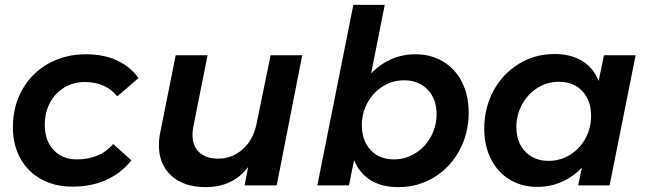

<svg xmlns="http://www.w3.org/2000/svg" viewBox="-20 -762 2659 789"><path d="M33 -239Q33 -326 72 -394.5Q111 -463 179.5 -501Q248 -539 333 -539Q406 -539 461 -513.5Q516 -488 549 -441L462 -366Q414 -425 328 -425Q282 -425 244.5 -402.5Q207 -380 185.5 -340Q164 -300 164 -248Q164 -185 200 -146Q236 -107 295 -107Q391 -107 445 -170L520 -103Q479 -51 417.5 -23Q356 5 278 5Q205 5 149.5 -25.5Q94 -56 63.5 -111.5Q33 -167 33 -239Z M633 -165Q633 -192 639 -220L702 -535H833L774 -239Q771 -223 771 -207Q771 -162 799 -136Q827 -110 877 -110Q934 -110 977.5 -149Q1021 -188 1034 -252L1092 -535H1222L1117 0H985L1000 -76Q937 7 826 7Q736 7 684.5 -39.5Q633 -86 633 -165Z M1906 -300Q1906 -214 1868 -144Q1830 -74 1764 -33.5Q1698 7 1617 7Q1549 7 1503 -21.5Q1457 -50 1435 -104L1414 0H1284L1432 -742H1561L1505 -460Q1541 -498 1587.5 -518.5Q1634 -539 1687 -539Q1751 -539 1801 -509Q1851 -479 1878.5 -424.5Q1906 -370 1906 -300ZM1467 -247Q1467 -184 1503 -145.5Q1539 -107 1599 -107Q1646 -107 1686.5 -132Q1727 -157 1750.5 -200Q1774 -243 1774 -293Q1774 -356 1737 -394Q1700 -432 1641 -432Q1593 -432 1553 -407Q1513 -382 1490 -339.5Q1467 -297 1467 -247Z M1970 -233Q1970 -319 2008 -389Q2046 -459 2112 -499.5Q2178 -540 2259 -540Q2326 -540 2372.5 -511.5Q2419 -483 2440 -429L2462 -535H2592L2485 0H2356L2371 -73Q2335 -35 2288 -14.5Q2241 6 2188 6Q2124 6 2074.5 -24Q2025 -54 1997.5 -108.5Q1970 -163 1970 -233ZM2409 -286Q2409 -349 2373 -387.5Q2337 -426 2277 -426Q2229 -426 2189 -401Q2149 -376 2125.5 -333Q2102 -290 2102 -240Q2102 -177 2138.5 -139Q2175 -101 2235 -101Q2283 -101 2323 -126Q2363 -151 2386 -193.5Q2409 -236 2409 -286Z"/></svg>

Font: Gontserrat Medium
Style: Italic
Weight: 500
Italic angle: -11.3°
Designer: Julieta Ulanovsky
Foundry: Julieta Ulanovsky
Version: Version 6.001